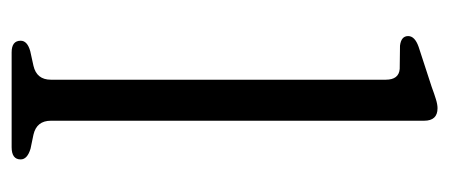

<svg xmlns="http://www.w3.org/2000/svg" viewBox="-241 -531 772 330"><g transform="rotate(90 145.0 -366.0)"><path d="M187.5 -709V-67.5Q187.5 -43 211.5 -37.5L235.5 -32.5Q254 -27 254 -15.5Q254 0 233 0H70Q50 0 50 -15.5Q50 -27 68 -32L93 -37.5Q117 -43 117 -67.5V-643Q117 -665.5 98.5 -667L58.5 -667.5Q42 -669.5 42 -681.5Q42 -693 60.5 -699.5L129.5 -722Q141.5 -726.5 150.5 -729.2Q159.5 -732 166 -732Q187.5 -732 187.5 -709Z"/></g></svg>

Font: Fraunces 9pt Soft Light
Style: Regular
Weight: 300
Version: Version 1.000;[0bf87f6ff]